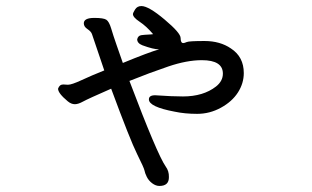

<svg xmlns="http://www.w3.org/2000/svg" viewBox="-20 -551 1040 641"><path d="M512.2 69.8Q500 69.8 488 60.8Q476.1 51.8 470 39.3Q463.9 26.9 462.4 18.3Q460.9 9.8 438 -36.1Q415 -82 351.1 -254.9Q272.9 -220.7 257.1 -211.9Q241.2 -203.1 230 -203.1Q217.8 -203.1 206.1 -212.9Q173.8 -239.7 173.8 -254.9Q178.7 -269 190.9 -269L207 -268.1Q219.2 -268.1 252.2 -283.4Q285.2 -298.8 328.1 -315.9L287.1 -437Q284.2 -445.8 272 -453.9Q259.8 -461.9 259.8 -473.1Q259.8 -491.2 294.9 -491.2Q325.7 -491.2 335 -485.1Q344.2 -479 351.1 -456.1Q357.9 -433.1 368.9 -401.6Q379.9 -370.1 390.1 -340.8Q478 -377 511.2 -386.2Q492.2 -386.2 455.1 -399.9Q438 -406.7 438 -419.9Q440.9 -432.1 451.9 -433.6Q462.9 -435.1 474.4 -435.5Q485.8 -436 491.2 -437Q468.3 -463.9 446 -478.5Q423.8 -493.2 423.8 -503.9Q423.8 -507.8 430.9 -519.3Q438 -530.8 452.1 -530.8Q476.1 -530.8 529.5 -485.8Q583 -440.9 583 -424.1Q583 -407.2 591.8 -407.2Q595.7 -407.2 603.3 -410.6Q610.8 -414.1 662.8 -414.1Q714.8 -414.1 751 -389.2Q793.9 -361.3 793.9 -307.1Q793.9 -272.9 774.4 -242.4Q754.9 -211.9 717.5 -191.4Q680.2 -170.9 638.2 -170.9Q597.2 -170.9 563 -178.2Q477.1 -194.3 477.1 -219.2Q477.1 -233.4 499 -232.9Q554.2 -229 590.8 -229Q658.7 -229 701.2 -262.2Q724.1 -280.3 724.1 -305.2Q724.1 -350.1 653.8 -350.1Q604 -350.1 542 -329.1Q480 -308.1 412.1 -280.8Q504.9 -35.6 533.2 4.9Q544.4 20 543.9 40Q544.4 69.8 512.2 69.8Z"/></svg>

Font: LXGW WenKai Screen R
Style: Regular
Weight: 400
Designer: Fontworks Inc.
Version: Version 1.235;May 31, 2022